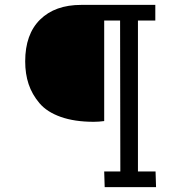

<svg xmlns="http://www.w3.org/2000/svg" viewBox="-20 -765 722 785"><path d="M618 0H408L406 -64H472L471 -681H406V-270Q384 -267 363 -267Q285 -267 228.5 -287Q172 -307 141.5 -343Q111 -379 97 -421Q83 -463 83 -514Q83 -625 144 -685Q205 -745 312 -745H615V-681H544V-64H616Z"/></svg>

Font: Biancoenero Regular
Style: Regular
Weight: 400
Designer: Riccardo Lorusso, Umberto Mischi
Foundry: Biancoenero Edizioni
Version: Version 0.000